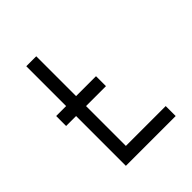

<svg xmlns="http://www.w3.org/2000/svg" viewBox="-176 -739 852 852"><g transform="rotate(-45 250.0 -312.5)"><path d="M437.5 0V-62.5H187.5Q187.5 -62.5 187.5 -312.5H312.5V-375H187.5Q187.5 -375 187.5 -625H125Q125 -625 125 -375H62.5V-312.5H125V0Z"/></g></svg>

Font: Unifont
Style: Regular
Weight: 500
Version: Version 15.1.04